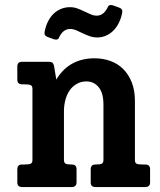

<svg xmlns="http://www.w3.org/2000/svg" viewBox="-20 -754 645 774"><path d="M585 -18.6Q585 -8.8 579.8 -4.4Q574.7 0 565.9 0H364.7Q345.7 0 345.7 -18.1V-71.8Q345.7 -80.6 350.1 -85.7Q354.5 -90.8 364.7 -90.8H365.7Q384.8 -90.8 390.9 -94.5Q397 -98.1 397 -108.9V-333Q397 -378.9 377.9 -402.3Q358.9 -425.8 328.6 -425.8Q306.6 -425.8 289.6 -416Q272.5 -406.2 261 -389.9Q249.5 -373.5 243.7 -351.6Q237.8 -329.6 237.8 -305.2V-108.9Q237.8 -98.6 243.7 -94.7Q249.5 -90.8 268.6 -90.8H269.5Q288.6 -90.8 288.6 -71.8V-18.6Q288.6 -10.3 283.9 -5.1Q279.3 0 269.5 0H68.8Q49.8 0 49.8 -19V-71.8Q49.8 -80.6 54.2 -85.7Q58.6 -90.8 68.8 -90.8H77.1Q97.7 -90.8 104.2 -94.2Q110.8 -97.7 110.8 -108.9V-396Q110.8 -407.2 104.2 -410.6Q97.7 -414.1 77.1 -414.1H68.8Q49.8 -414.1 49.8 -433.1V-485.8Q49.8 -504.9 68.8 -504.9H175.8Q185.5 -504.9 190.7 -501.7Q195.8 -498.5 198.2 -485.8L207 -433.1Q217.8 -451.7 232.7 -467.5Q247.6 -483.4 266.6 -494.9Q285.6 -506.3 309.3 -512.7Q333 -519 360.8 -519Q395 -519 424.8 -508.3Q454.6 -497.6 476.6 -475.8Q498.5 -454.1 511.2 -421.9Q523.9 -389.6 523.9 -347.2V-108.9Q523.9 -97.7 530.3 -94.2Q536.6 -90.8 557.6 -90.8H565.9Q585 -90.8 585 -71.8ZM472.7 -703.1Q468.3 -680.2 459 -661.6Q449.7 -643.1 436.5 -630.1Q423.3 -617.2 407 -610.1Q390.6 -603 372.1 -603Q355.5 -603 340.8 -608.4Q326.2 -613.8 313 -620.1Q299.8 -626.5 287.4 -631.8Q274.9 -637.2 262.7 -637.2Q247.6 -637.2 236.3 -627.9Q225.1 -618.7 217.8 -602.1Q214.8 -595.2 208.7 -594.5Q202.6 -593.8 195.8 -596.2L171.9 -605Q165 -607.4 161.6 -612.1Q158.2 -616.7 159.7 -625Q164.1 -648.4 173.3 -667Q182.6 -685.5 196 -698.5Q209.5 -711.4 226.3 -718.3Q243.2 -725.1 261.7 -725.1Q278.3 -725.1 292.5 -719.7Q306.6 -714.4 319.8 -708Q333 -701.7 345.5 -696.3Q357.9 -690.9 370.1 -690.9Q384.8 -690.9 396 -700.2Q407.2 -709.5 415 -726.1Q418 -732.9 424.1 -733.6Q430.2 -734.4 437 -731.9L460.9 -723.1Q467.8 -720.7 470.9 -716.1Q474.1 -711.4 472.7 -703.1Z"/></svg>

Font: New Telegraph
Style: Bold
Weight: 700
Designer: Frank Baranowski
Foundry: Frank Baranowski
Version: Version 3.001